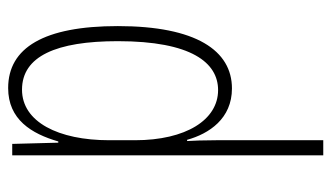

<svg xmlns="http://www.w3.org/2000/svg" viewBox="-191 -388 813 471"><g transform="rotate(-90 215.5 -152.5)"><path d="M235 -539C158 -539 123 -482 104 -416H101L98 -529H70V234H107V-29C107 -59 106 -85 105 -100H108C123 -46 160 10 234 10C327 10 387 -78 387 -270C387 -451 334 -539 235 -539ZM231 -505C313 -505 350 -421 350 -270C350 -89 297 -24 230 -24C157 -24 107 -103 107 -228V-291C107 -416 152 -505 231 -505Z"/></g></svg>

Font: Noto Sans Ethiopic ExtraCondensed ExtraLight
Style: Regular
Weight: 200
Width: 2
Designer: Monotype Design Team
Foundry: Monotype Imaging Inc.
Version: Version 2.102